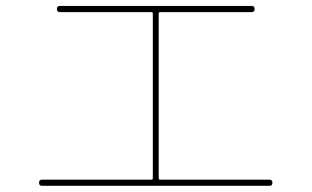

<svg xmlns="http://www.w3.org/2000/svg" viewBox="-20 -680 1040 641"><path d="M120.1 -59.6Q110.4 -59.6 110.4 -69.8Q110.4 -80.1 120.1 -80.1H485.4Q490.2 -80.1 490.2 -85V-634.8Q490.2 -639.6 485.4 -639.6H179.7Q169.9 -639.6 169.9 -649.9Q169.9 -660.2 179.7 -660.2H820.3Q830.1 -660.2 830.1 -649.9Q830.1 -639.6 820.3 -639.6H514.6Q509.8 -639.6 509.8 -634.8V-85Q509.8 -80.1 514.6 -80.1H879.9Q889.6 -80.1 889.6 -69.8Q889.6 -59.6 879.9 -59.6Z"/></svg>

Font: Rounded-X Mgen+ 2m thin
Style: Regular
Weight: 100
Designer: [Source Han Sans]
Ryoko NISHIZUKA  (kana & ideographs); Paul D. Hunt (Latin, Greek & Cyrillic); Wenlong ZHANG  (bopomofo
Version: Version 1.059.20150602